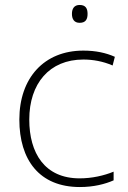

<svg xmlns="http://www.w3.org/2000/svg" viewBox="-20 -744 514 774"><path d="M301 -724C279 -724 270 -709 270 -688C270 -667 279 -652 301 -652C326 -652 333 -667 333 -688C333 -709 326 -724 301 -724ZM302 10C358 10 404 -2 438 -17V-52C399 -36 351 -25 301 -25C160 -25 98 -127 98 -262C98 -407 179 -504 316 -504C354 -504 395 -497 434 -480L443 -515C407 -531 366 -540 316 -540C158 -540 58 -430 58 -262C58 -100 138 10 302 10Z"/></svg>

Font: Noto Sans Gurmukhi ExtraLight
Style: Regular
Weight: 200
Designer: Jelle Bosma - Monotype Design Team
Foundry: Monotype Imaging Inc.
Version: Version 2.004